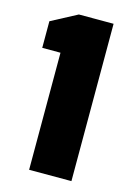

<svg xmlns="http://www.w3.org/2000/svg" viewBox="-99 -676 519 732"><g transform="rotate(15 160.0 -310.5)"><path d="M257 0H90V-462H18V-567L120 -621H257Z"/></g></svg>

Font: Passion One
Style: Regular
Weight: 400
Designer: Alejandro Lo Celso
Foundry: Fontstage
Version: Version 1.001